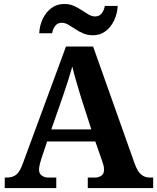

<svg xmlns="http://www.w3.org/2000/svg" viewBox="-20 -949 793 969"><path d="M4 0V-53H16Q43 -53 61.5 -67Q80 -81 96 -126L313 -714H450L659 -125Q674 -83 692.5 -68Q711 -53 735 -53H753V0H423V-53H462Q477 -53 491 -62Q505 -71 505 -92Q505 -104 502 -115.5Q499 -127 496 -135L461 -235H218L189 -149Q185 -137 181 -120.5Q177 -104 177 -92Q177 -73 191 -63Q205 -53 222 -53H264V0ZM239 -296H441L388 -460Q378 -494 365.5 -536Q353 -578 345 -613Q336 -581 323 -540.5Q310 -500 298 -465ZM449 -771Q422 -771 400 -780.5Q378 -790 359.5 -802.5Q341 -815 324.5 -824.5Q308 -834 292 -834Q270 -834 258 -817.5Q246 -801 243 -781H178Q180 -822 196.5 -855.5Q213 -889 240.5 -909Q268 -929 304 -929Q331 -929 352.5 -919.5Q374 -910 392.5 -897.5Q411 -885 427.5 -875.5Q444 -866 460 -866Q482 -866 494 -882.5Q506 -899 509 -919H574Q572 -879 555.5 -845Q539 -811 512 -791Q485 -771 449 -771Z"/></svg>

Font: NotoSerif-Bold
Style: Regular
Weight: 700
Designer: Monotype Design Team
Foundry: Monotype Imaging Inc.
Version: Version 2.007; ttfautohint (v1.8) -l 8 -r 50 -G 200 -x 14 -D